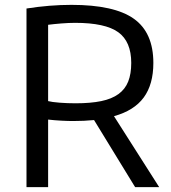

<svg xmlns="http://www.w3.org/2000/svg" viewBox="-20 -770 704 790"><path d="M291 -345Q353 -345 396.5 -354Q440 -363 467.5 -383Q495 -403 507.5 -434.5Q520 -466 520 -511Q520 -599 466.5 -637.5Q413 -676 289 -676Q263 -676 232 -673.5Q201 -671 178 -668V-354Q193 -350 225 -347.5Q257 -345 291 -345ZM367 -276Q347 -274 325 -273Q303 -272 280 -272Q260 -272 232 -273.5Q204 -275 178 -278V0H89V-735Q185 -750 274 -750Q450 -750 530.5 -693Q611 -636 611 -511Q611 -423 571.5 -369Q532 -315 449 -292L635 0H536Z"/></svg>

Font: EncodeSans
Style: Regular
Weight: 400
Designer: Pablo Impallari, Andres Torresi
Foundry: Pablo Impallari, Andres Torresi
Version: Version 1.000; ttfautohint (v1.4.1)